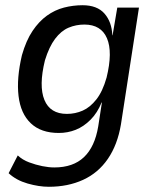

<svg xmlns="http://www.w3.org/2000/svg" viewBox="-20 -526 592 735"><path d="M167 189Q129 189 85.5 176.5Q42 164 13 137L48 69Q66 86 91.5 95.5Q117 105 142 110Q167 115 188 115Q260 115 301.5 75.5Q343 36 356 -42L370 -133L369 -134Q353 -94 326.5 -67.5Q300 -41 269.5 -29Q239 -17 205 -17Q137 -17 98 -54Q59 -91 51 -158.5Q43 -226 64 -315Q80 -371 104.5 -407.5Q129 -444 159.5 -466Q190 -488 225 -497Q260 -506 296 -506Q352 -506 380 -474Q408 -442 410 -391H411L429 -497H512L443 -50Q430 28 393 82Q356 136 298 162.5Q240 189 167 189ZM236 -90Q268 -90 296.5 -102.5Q325 -115 349 -145.5Q373 -176 388 -229Q412 -327 389.5 -379.5Q367 -432 303 -432Q271 -432 242.5 -420Q214 -408 191 -377.5Q168 -347 152 -295Q128 -197 150 -143.5Q172 -90 236 -90Z"/></svg>

Font: Nunito Sans 7pt Condensed Medium
Style: Italic
Weight: 500
Width: 3
Italic angle: -9°
Designer: Vernon Adams
Foundry: Vernon Adams
Version: Version 3.101;gftools[0.9.27]